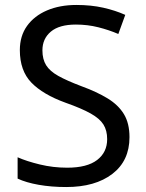

<svg xmlns="http://www.w3.org/2000/svg" viewBox="-20 -744 589 774"><path d="M502 -191Q502 -96 433 -43Q364 10 247 10Q187 10 136 1Q85 -8 51 -24V-110Q87 -94 140.5 -81Q194 -68 251 -68Q331 -68 371.5 -99Q412 -130 412 -183Q412 -218 397 -242Q382 -266 345.5 -286.5Q309 -307 244 -330Q153 -363 106.5 -411Q60 -459 60 -542Q60 -599 89 -639.5Q118 -680 169.5 -702Q221 -724 288 -724Q347 -724 396 -713Q445 -702 485 -684L457 -607Q420 -623 376.5 -634Q333 -645 286 -645Q219 -645 185 -616.5Q151 -588 151 -541Q151 -505 166 -481Q181 -457 215 -438Q249 -419 307 -397Q370 -374 413.5 -347.5Q457 -321 479.5 -284Q502 -247 502 -191Z"/></svg>

Font: Noto Sans Old North Arabian
Style: Regular
Weight: 400
Designer: Monotype Design Team
Foundry: Monotype Imaging Inc.
Version: Version 2.001; ttfautohint (v1.8.4.7-5d5b)